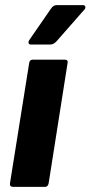

<svg xmlns="http://www.w3.org/2000/svg" viewBox="-20 -730 354 750"><path d="M32 0Q17 0 19 -14L94 -484Q96 -497 108 -497H232Q247 -497 244 -484L170 -14Q167 0 156 0ZM101 -556Q94 -556 92 -561Q90 -566 94 -573L179 -696Q188 -710 201 -710H304Q311 -710 313 -704.5Q315 -699 310 -693L202 -570Q190 -556 176 -556Z"/></svg>

Font: Sofia Sans Semi Condensed Black
Style: Italic
Weight: 900
Italic angle: -9°
Version: Version 4.100